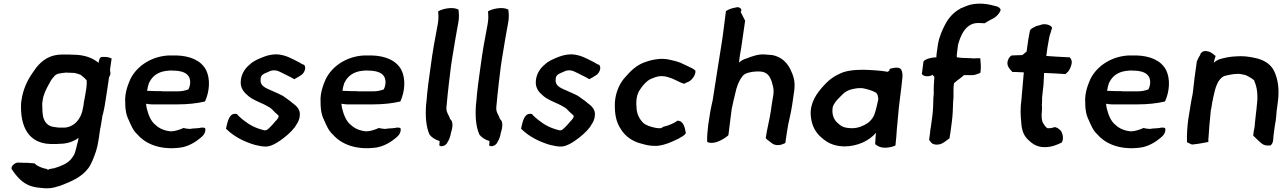

<svg xmlns="http://www.w3.org/2000/svg" viewBox="-20 -787 6916 1032"><path d="M42 120V121L43 122C67 159 101 200 149 214C171 221 197 223 221 225C232 225 243 225 253 224C272 222 288 215 304 211H305C361 189 417 167 454 118C473 92 484 60 496 26L502 4C503 -2 506 -11 507 -20C508 -29 511 -41 512 -49C513 -60 515 -73 517 -85C518 -92 519 -100 521 -105V-106C523 -122 527 -138 529 -154L530 -163C531 -167 532 -171 534 -176V-177L539 -199C542 -214 545 -230 547 -245C551 -273 558 -313 562 -343L566 -372C575 -384 575 -396 571 -410L580 -473C570 -477 560 -481 544 -481H532C513 -482 514 -464 510 -452V-449C478 -476 433 -493 373 -493C366 -493 360 -493 353 -494H315C249 -494 208 -464 176 -425C167 -414 159 -400 150 -388C125 -351 103 -302 96 -251C94 -241 93 -232 93 -223C90 -111 130 -17 251 -13H283C289 -13 292 -13 300 -14C307 -14 314 -15 320 -15H321C351 -18 380 -29 402 -46C401 -40 400 -35 399 -27C398 -24 396 -18 396 -17C391 2 388 20 381 38C378 48 370 57 363 67C341 94 306 106 272 117C263 119 253 120 243 122C239 128 236 128 234 122C207 117 179 106 167 92L165 91H164C149 89 138 90 126 88H125C111 88 95 88 82 87C62 84 39 105 42 120ZM207 -231 209 -246C213 -278 227 -306 242 -333C250 -349 257 -361 269 -374C284 -394 304 -393 337 -397C339 -397 344 -396 346 -396H356C365 -396 371 -395 380 -395C389 -393 405 -389 413 -385L428 -373C434 -367 441 -362 446 -355V-334C445 -307 438 -282 434 -253C432 -248 432 -242 431 -238L429 -222C428 -218 427 -212 426 -207C418 -149 379 -104 326 -101H300C297 -101 294 -102 288 -102C284 -103 278 -103 275 -104H274C237 -107 218 -131 211 -163C210 -173 207 -190 208 -200V-201C207 -211 207 -222 207 -231Z M653 -239C653 -215 655 -188 662 -166C664 -159 667 -154 669 -147H670V-146C683 -117 695 -85 719 -64C764 -12 844 21 952 6C992 0 1031 -23 1058 -46C1065 -52 1073 -59 1078 -68C1085 -82 1085 -92 1082 -99C1076 -101 1069 -102 1062 -101C1045 -97 1035 -98 1014 -96H1013C1000 -93 995 -94 981 -96L966 -99C949 -91 919 -81 900 -81C865 -83 832 -98 815 -117H814C790 -136 776 -174 768 -208C767 -214 766 -220 765 -229H768C778 -228 783 -226 795 -226H936C987 -226 1036 -231 1079 -241L1082 -242L1083 -244C1106 -296 1112 -363 1087 -412C1059 -463 1001 -487 927 -489H890C801 -486 717 -437 680 -360C677 -351 672 -342 669 -333L664 -318C656 -294 651 -262 653 -239ZM770 -299C770 -300 772 -303 772 -304V-306C773 -315 776 -327 779 -335V-336C779 -339 781 -341 783 -345C800 -380 832 -401 874 -406C880 -407 884 -407 894 -408H899C940 -408 974 -402 990 -382C1007 -364 1005 -327 992 -306C974 -300 957 -296 935 -296H867C859 -296 853 -296 845 -297H824C806 -297 789 -299 770 -299Z M1195 -95 1197 -93C1238 -53 1290 -26 1351 -8C1370 -4 1395 3 1418 0C1442 -3 1468 -19 1485 -31C1514 -51 1544 -76 1565 -104C1576 -121 1585 -134 1590 -154V-157C1599 -196 1575 -217 1550 -235C1536 -248 1518 -258 1503 -270V-271H1502C1488 -279 1474 -284 1460 -291C1422 -310 1375 -318 1381 -362V-363C1381 -384 1399 -391 1418 -399H1419C1428 -404 1439 -409 1453 -409C1472 -409 1484 -401 1499 -394C1517 -384 1537 -376 1559 -363L1561 -361C1565 -362 1594 -380 1595 -381C1614 -390 1629 -422 1615 -438L1613 -439C1601 -442 1594 -450 1582 -455C1547 -472 1517 -492 1467 -495C1440 -495 1416 -489 1396 -481C1369 -470 1344 -461 1322 -440C1290 -414 1275 -380 1274 -348C1272 -320 1286 -296 1305 -280C1336 -247 1392 -234 1426 -211H1427C1438 -205 1447 -194 1456 -185C1463 -178 1467 -175 1476 -167C1482 -159 1470 -144 1459 -134C1449 -122 1441 -112 1430 -102C1420 -93 1414 -84 1399 -87C1352 -99 1323 -114 1285 -144C1274 -154 1263 -162 1255 -172V-174H1253C1212 -184 1203 -133 1195 -97Z M1703 -239C1703 -215 1705 -188 1712 -166C1714 -159 1717 -154 1719 -147H1720V-146C1733 -117 1745 -85 1769 -64C1814 -12 1894 21 2002 6C2042 0 2081 -23 2108 -46C2115 -52 2123 -59 2128 -68C2135 -82 2135 -92 2132 -99C2126 -101 2119 -102 2112 -101C2095 -97 2085 -98 2064 -96H2063C2050 -93 2045 -94 2031 -96L2016 -99C1999 -91 1969 -81 1950 -81C1915 -83 1882 -98 1865 -117H1864C1840 -136 1826 -174 1818 -208C1817 -214 1816 -220 1815 -229H1818C1828 -228 1833 -226 1845 -226H1986C2037 -226 2086 -231 2129 -241L2132 -242L2133 -244C2156 -296 2162 -363 2137 -412C2109 -463 2051 -487 1977 -489H1940C1851 -486 1767 -437 1730 -360C1727 -351 1722 -342 1719 -333L1714 -318C1706 -294 1701 -262 1703 -239ZM1820 -299C1820 -300 1822 -303 1822 -304V-306C1823 -315 1826 -327 1829 -335V-336C1829 -339 1831 -341 1833 -345C1850 -380 1882 -401 1924 -406C1930 -407 1934 -407 1944 -408H1949C1990 -408 2024 -402 2040 -382C2057 -364 2055 -327 2042 -306C2024 -300 2007 -296 1985 -296H1917C1909 -296 1903 -296 1895 -297H1874C1856 -297 1839 -299 1820 -299Z M2282 -336C2280 -317 2278 -301 2276 -284C2274 -262 2273 -242 2270 -221C2266 -159 2270 -105 2289 -63C2302 -47 2321 -35 2343 -29L2342 -21L2343 -20L2341 -7C2343 -1 2353 0 2361 -2C2371 -5 2381 -11 2387 -25C2395 -38 2401 -54 2404 -74C2409 -88 2412 -105 2412 -116V-117C2411 -133 2409 -138 2399 -148C2392 -172 2376 -183 2380 -215C2384 -257 2388 -299 2393 -341L2404 -431C2408 -462 2413 -488 2418 -519L2426 -568C2431 -600 2438 -633 2443 -663C2449 -693 2447 -715 2444 -737L2443 -736C2413 -752 2358 -740 2335 -726C2337 -702 2338 -685 2333 -657C2319 -585 2305 -508 2295 -431Z M2550 -336C2548 -317 2546 -301 2544 -284C2542 -262 2541 -242 2538 -221C2534 -159 2538 -105 2557 -63C2570 -47 2589 -35 2611 -29L2610 -21L2611 -20L2609 -7C2611 -1 2621 0 2629 -2C2639 -5 2649 -11 2655 -25C2663 -38 2669 -54 2672 -74C2677 -88 2680 -105 2680 -116V-117C2679 -133 2677 -138 2667 -148C2660 -172 2644 -183 2648 -215C2652 -257 2656 -299 2661 -341L2672 -431C2676 -462 2681 -488 2686 -519L2694 -568C2699 -600 2706 -633 2711 -663C2717 -693 2715 -715 2712 -737L2711 -736C2681 -752 2626 -740 2603 -726C2605 -702 2606 -685 2601 -657C2587 -585 2573 -508 2563 -431Z M2781 -95 2783 -93C2824 -53 2876 -26 2937 -8C2956 -4 2981 3 3004 0C3028 -3 3054 -19 3071 -31C3100 -51 3130 -76 3151 -104C3162 -121 3171 -134 3176 -154V-157C3185 -196 3161 -217 3136 -235C3122 -248 3104 -258 3089 -270V-271H3088C3074 -279 3060 -284 3046 -291C3008 -310 2961 -318 2967 -362V-363C2967 -384 2985 -391 3004 -399H3005C3014 -404 3025 -409 3039 -409C3058 -409 3070 -401 3085 -394C3103 -384 3123 -376 3145 -363L3147 -361C3151 -362 3180 -380 3181 -381C3200 -390 3215 -422 3201 -438L3199 -439C3187 -442 3180 -450 3168 -455C3133 -472 3103 -492 3053 -495C3026 -495 3002 -489 2982 -481C2955 -470 2930 -461 2908 -440C2876 -414 2861 -380 2860 -348C2858 -320 2872 -296 2891 -280C2922 -247 2978 -234 3012 -211H3013C3024 -205 3033 -194 3042 -185C3049 -178 3053 -175 3062 -167C3068 -159 3056 -144 3045 -134C3035 -122 3027 -112 3016 -102C3006 -93 3000 -84 2985 -87C2938 -99 2909 -114 2871 -144C2860 -154 2849 -162 2841 -172V-174H2839C2798 -184 2789 -133 2781 -97Z M3285 -236C3283 -175 3291 -132 3317 -93C3340 -55 3379 -26 3431 -14C3452 -8 3471 -3 3498 -3H3512C3554 -7 3593 -25 3623 -40H3624C3643 -51 3660 -59 3666 -71V-74C3662 -96 3655 -138 3623 -138H3618L3617 -135C3604 -126 3577 -113 3547 -106H3546C3541 -102 3534 -98 3529 -98H3520C3515 -98 3509 -99 3503 -100C3478 -105 3451 -113 3436 -128C3414 -151 3401 -178 3401 -217L3400 -227C3401 -233 3400 -243 3401 -249L3402 -259C3405 -275 3410 -291 3419 -304C3430 -321 3447 -342 3462 -353C3472 -361 3488 -367 3502 -372C3565 -394 3621 -346 3656 -337L3657 -336C3663 -341 3671 -343 3677 -346C3697 -353 3721 -384 3718 -407C3714 -412 3708 -416 3698 -421C3682 -428 3663 -439 3639 -449C3622 -456 3596 -463 3575 -467C3537 -475 3493 -469 3453 -455C3407 -441 3373 -410 3344 -376C3316 -347 3294 -304 3287 -255Z M3787 -118C3783 -85 3780 -55 3781 -27V-24C3801 -14 3831 -21 3848 -30C3864 -37 3883 -49 3895 -60L3898 -83L3901 -108L3913 -202C3919 -233 3927 -264 3934 -293L3937 -306L3938 -311H3939V-312C3946 -337 3957 -361 3973 -380C3987 -396 4020 -402 4049 -403H4058C4104 -403 4118 -378 4129 -345C4134 -327 4139 -311 4138 -290L4137 -279C4135 -261 4130 -242 4128 -224L4124 -195C4117 -145 4103 -97 4096 -46V-44C4100 -39 4107 -34 4110 -31H4111L4129 -17C4136 -11 4148 -7 4161 -7C4178 -7 4189 -13 4201 -18L4210 -78C4216 -126 4231 -173 4238 -224L4249 -300C4256 -353 4243 -383 4228 -415C4206 -459 4167 -493 4105 -493C4102 -494 4096 -494 4093 -494C4057 -498 4019 -483 3993 -473C3978 -469 3964 -461 3952 -451L3957 -490L3964 -530C3971 -580 3978 -626 3985 -675V-676L3961 -723C3973 -737 3954 -753 3936 -747C3917 -743 3899 -739 3885 -729L3882 -728L3866 -603C3863 -578 3859 -556 3855 -530C3851 -502 3846 -476 3842 -448C3838 -421 3833 -392 3829 -366C3828 -356 3826 -345 3824 -334C3820 -305 3815 -278 3811 -250C3801 -207 3793 -163 3787 -118Z M4341 -143C4347 -109 4362 -81 4384 -58C4419 -25 4452 -2 4517 0C4588 0 4652 -30 4688 -73C4686 -54 4686 -39 4684 -15V-12L4699 -2C4724 13 4767 7 4793 -5L4796 -35C4797 -48 4799 -61 4799 -72L4801 -98C4803 -112 4804 -130 4806 -152C4810 -198 4812 -217 4818 -264C4823 -304 4827 -331 4830 -367C4832 -382 4831 -399 4825 -411C4815 -431 4782 -422 4762 -417L4761 -409C4757 -405 4755 -403 4752 -401C4716 -408 4658 -411 4621 -412C4575 -412 4526 -408 4492 -390C4453 -372 4428 -351 4396 -314C4355 -266 4327 -213 4341 -143ZM4455 -204C4456 -209 4456 -213 4457 -215C4463 -229 4472 -243 4488 -259C4522 -295 4536 -306 4590 -313C4602 -313 4615 -314 4621 -312C4640 -309 4674 -298 4688 -289C4698 -282 4699 -269 4701 -254C4696 -229 4688 -194 4679 -169C4673 -154 4656 -133 4643 -125C4624 -112 4593 -98 4562 -98H4554C4514 -100 4502 -107 4479 -129C4462 -145 4451 -172 4455 -204Z M4935 -390C4939 -381 4952 -377 4964 -377C4975 -377 4984 -380 4993 -385L4994 -384V-383L4995 -381C4997 -379 4998 -378 5002 -375V-371C5000 -345 4998 -313 4999 -285L4997 -262C4996 -230 4996 -196 4991 -161L4983 -103C4980 -91 4980 -82 4979 -73L4974 -35C4982 -26 4986 -12 5009 -10C5036 -7 5055 -22 5069 -33L5084 -44V-46C5085 -54 5086 -63 5088 -71L5096 -131C5101 -168 5102 -205 5103 -239L5105 -264C5106 -290 5103 -312 5108 -340C5116 -346 5124 -354 5132 -360H5133C5141 -367 5151 -373 5161 -383H5206C5223 -383 5236 -391 5249 -395L5250 -398C5254 -426 5251 -453 5249 -474H5236C5229 -474 5224 -474 5216 -473C5212 -473 5207 -473 5203 -474H5202C5184 -474 5167 -476 5148 -476L5123 -479V-480C5123 -486 5122 -491 5123 -495L5129 -543C5130 -549 5132 -555 5134 -562C5150 -611 5174 -653 5221 -662C5241 -665 5258 -662 5271 -662H5272L5289 -672C5295 -675 5300 -678 5305 -681C5327 -690 5348 -707 5358 -731V-732C5359 -742 5348 -749 5337 -753H5336C5315 -758 5294 -765 5263 -767C5253 -767 5244 -768 5233 -767C5206 -766 5183 -759 5163 -750L5141 -741V-740C5107 -722 5080 -693 5061 -657C5045 -626 5028 -590 5021 -546L5014 -496C5013 -490 5014 -486 5013 -479C4988 -478 4961 -473 4944 -458Z M5399 -466C5384 -434 5412 -412 5422 -400H5440C5453 -400 5469 -398 5483 -398C5478 -349 5475 -299 5470 -249C5464 -207 5465 -169 5469 -132C5471 -92 5480 -62 5503 -39C5524 -18 5550 4 5595 4C5634 4 5662 -9 5687 -21C5701 -43 5690 -84 5672 -93L5663 -100H5662C5658 -101 5654 -102 5651 -104H5650C5643 -102 5626 -96 5610 -98C5601 -103 5594 -113 5587 -125C5579 -136 5577 -163 5580 -188C5580 -199 5582 -209 5580 -220L5581 -241C5582 -248 5581 -254 5581 -260L5583 -279C5585 -295 5587 -317 5589 -333V-334C5589 -339 5592 -395 5592 -395C5626 -393 5670 -392 5705 -389H5707L5722 -403C5730 -414 5737 -429 5740 -445C5743 -462 5736 -472 5730 -479H5728C5721 -479 5715 -479 5707 -480H5706C5676 -482 5637 -483 5607 -486H5604L5607 -510C5609 -525 5611 -539 5614 -554C5618 -573 5620 -594 5626 -608L5635 -638C5630 -652 5596 -664 5570 -652L5547 -646V-645C5537 -640 5522 -634 5517 -625L5516 -623C5510 -595 5505 -563 5501 -532L5498 -510C5491 -504 5484 -499 5475 -491C5455 -491 5437 -489 5420 -489H5418C5411 -486 5402 -476 5399 -466Z M5813 -239C5813 -215 5815 -188 5822 -166C5824 -159 5827 -154 5829 -147H5830V-146C5843 -117 5855 -85 5879 -64C5924 -12 6004 21 6112 6C6152 0 6191 -23 6218 -46C6225 -52 6233 -59 6238 -68C6245 -82 6245 -92 6242 -99C6236 -101 6229 -102 6222 -101C6205 -97 6195 -98 6174 -96H6173C6160 -93 6155 -94 6141 -96L6126 -99C6109 -91 6079 -81 6060 -81C6025 -83 5992 -98 5975 -117H5974C5950 -136 5936 -174 5928 -208C5927 -214 5926 -220 5925 -229H5928C5938 -228 5943 -226 5955 -226H6096C6147 -226 6196 -231 6239 -241L6242 -242L6243 -244C6266 -296 6272 -363 6247 -412C6219 -463 6161 -487 6087 -489H6050C5961 -486 5877 -437 5840 -360C5837 -351 5832 -342 5829 -333L5824 -318C5816 -294 5811 -262 5813 -239ZM5930 -299C5930 -300 5932 -303 5932 -304V-306C5933 -315 5936 -327 5939 -335V-336C5939 -339 5941 -341 5943 -345C5960 -380 5992 -401 6034 -406C6040 -407 6044 -407 6054 -408H6059C6100 -408 6134 -402 6150 -382C6167 -364 6165 -327 6152 -306C6134 -300 6117 -296 6095 -296H6027C6019 -296 6013 -296 6005 -297H5984C5966 -297 5949 -299 5930 -299Z M6367 -146C6361 -102 6359 -61 6360 -24L6361 -22L6378 -14C6383 -11 6387 -9 6395 -11C6420 -13 6453 -20 6475 -24C6474 -32 6475 -43 6476 -51C6479 -94 6482 -138 6487 -182L6488 -193C6489 -196 6490 -202 6491 -206C6492 -217 6495 -228 6496 -239C6496 -242 6497 -243 6498 -245L6500 -258C6500 -260 6501 -263 6502 -267C6512 -315 6525 -361 6559 -378C6583 -384 6607 -390 6635 -390C6645 -390 6650 -389 6658 -387L6673 -384C6682 -382 6729 -355 6722 -351C6737 -319 6743 -273 6735 -217C6735 -207 6733 -197 6732 -188C6729 -166 6728 -145 6725 -124V-123C6725 -116 6724 -110 6723 -103C6722 -96 6721 -90 6719 -83L6716 -58L6745 -30C6757 -19 6771 -3 6798 -5H6809C6826 -20 6823 -38 6825 -57L6831 -103C6833 -109 6833 -116 6834 -122L6837 -138C6839 -156 6841 -173 6842 -191L6848 -236C6858 -307 6849 -364 6827 -408C6810 -440 6781 -460 6741 -472C6715 -478 6685 -485 6649 -485C6640 -485 6631 -484 6623 -484C6593 -483 6564 -477 6540 -470C6527 -467 6515 -459 6504 -450C6507 -463 6510 -476 6514 -486C6502 -495 6488 -510 6466 -512C6447 -516 6433 -503 6431 -492L6430 -490C6424 -481 6418 -469 6413 -457L6401 -371C6397 -344 6396 -320 6392 -293L6389 -274L6387 -265C6385 -251 6381 -236 6379 -221L6376 -201C6374 -183 6369 -164 6367 -146Z"/></svg>

Font: Hussar Pisanka
Style: SbdKur
Weight: 600
Designer: Robert Jablonski
Foundry: Cannot Into Space Fonts
Version: Version 1.070